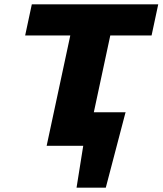

<svg xmlns="http://www.w3.org/2000/svg" viewBox="-20 -678 756 893"><path d="M390 0 423 -156H565L452 0ZM336 195 392 -156H564L472 195ZM197 0 338 -658H524L383 0ZM97 -513 128 -658H716L685 -513Z"/></svg>

Font: Ysabeau Black
Style: Italic
Weight: 900
Italic angle: -12°
Version: Version 2.000;gftools[0.9.27.dev2+g8671c4b]